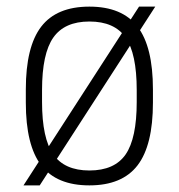

<svg xmlns="http://www.w3.org/2000/svg" viewBox="-20 -550 540 580"><path d="M51 10 400 -530H449L100 10ZM250 10Q151 10 104.5 -50.5Q58 -111 58 -240V-280Q58 -409 104.5 -469.5Q151 -530 250 -530Q349 -530 395.5 -469.5Q442 -409 442 -280V-240Q442 -111 395.5 -50.5Q349 10 250 10ZM250 -35Q326 -35 359.5 -83.5Q393 -132 393 -242V-278Q393 -388 359.5 -436.5Q326 -485 250 -485Q175 -485 141 -436.5Q107 -388 107 -278V-242Q107 -132 141 -83.5Q175 -35 250 -35Z"/></svg>

Font: M PLUS 1 Code Light
Style: Regular
Weight: 300
Designer: Coji Morishita
Foundry: UNDERFOREST DESIGN
Version: Version 1.002